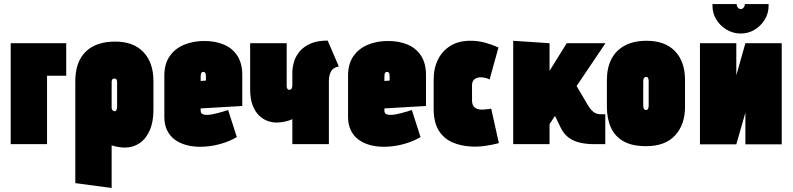

<svg xmlns="http://www.w3.org/2000/svg" viewBox="-20 -714 3927 951"><path d="M33 -500V0H213V-339H308V-500Z M740 -171V-312Q740 -404 690.5 -456Q641 -508 551 -508Q455 -508 404 -457.5Q353 -407 353 -312V193L533 217V6Q539 8 547 10Q555 12 563.5 13.5Q572 15 580.5 16Q589 17 598 17Q639 17 671 -4.5Q703 -26 721.5 -68Q740 -110 740 -171ZM560 -307V-187Q560 -180 558.5 -174.5Q557 -169 554.5 -166Q552 -163 548 -163Q546 -163 543.5 -164Q541 -165 538.5 -167Q536 -169 534.5 -172.5Q533 -176 533 -180V-307Q533 -313 534.5 -317Q536 -321 539 -323Q542 -325 546 -325Q551 -325 554 -323Q557 -321 558.5 -317Q560 -313 560 -307Z M974 -166V-177L1180 -189V-343Q1180 -399 1156.5 -436.5Q1133 -474 1090.5 -492.5Q1048 -511 992 -511Q936 -511 891 -492Q846 -473 820 -435Q794 -397 794 -340V-135Q794 -97 807.5 -69Q821 -41 845 -23Q869 -5 901.5 4Q934 13 971 13Q1020 13 1068 0Q1116 -13 1153 -35L1110 -169Q1089 -162 1057 -153.5Q1025 -145 1005 -145Q996 -145 990 -146.5Q984 -148 980.5 -150.5Q977 -153 975.5 -157Q974 -161 974 -166ZM1000 -333V-315L974 -313V-334Q974 -342 975 -347Q976 -352 979 -355Q982 -358 987 -358Q992 -358 995 -355Q998 -352 999 -346.5Q1000 -341 1000 -333Z M1428 0H1609V-314Q1609 -340 1619 -359.5Q1629 -379 1658 -385L1603 -513Q1552 -513 1518 -498Q1484 -483 1464 -459Q1444 -435 1436 -407Q1428 -379 1428 -353V-291Q1428 -286 1427 -282Q1426 -278 1424 -275Q1422 -272 1419 -270.5Q1416 -269 1413 -269Q1410 -269 1407.5 -270.5Q1405 -272 1403.5 -274Q1402 -276 1401 -279.5Q1400 -283 1400 -287V-500H1219V-272Q1219 -224 1231.5 -192Q1244 -160 1263.5 -141.5Q1283 -123 1305.5 -115Q1328 -107 1349 -107Q1366 -107 1382 -110Q1398 -113 1410.5 -117Q1423 -121 1428 -124Z M1884 -166V-177L2090 -189V-343Q2090 -399 2066.5 -436.5Q2043 -474 2000.5 -492.5Q1958 -511 1902 -511Q1846 -511 1801 -492Q1756 -473 1730 -435Q1704 -397 1704 -340V-135Q1704 -97 1717.5 -69Q1731 -41 1755 -23Q1779 -5 1811.5 4Q1844 13 1881 13Q1930 13 1978 0Q2026 -13 2063 -35L2020 -169Q1999 -162 1967 -153.5Q1935 -145 1915 -145Q1906 -145 1900 -146.5Q1894 -148 1890.5 -150.5Q1887 -153 1885.5 -157Q1884 -161 1884 -166ZM1910 -333V-315L1884 -313V-334Q1884 -342 1885 -347Q1886 -352 1889 -355Q1892 -358 1897 -358Q1902 -358 1905 -355Q1908 -352 1909 -346.5Q1910 -341 1910 -333Z M2405 -320 2449 -479Q2418 -493 2385 -502Q2352 -511 2319 -512Q2257 -514 2214.5 -489Q2172 -464 2150 -420.5Q2128 -377 2128 -320V-174Q2128 -110 2152 -69.5Q2176 -29 2219.5 -9.5Q2263 10 2320 12Q2354 13 2387 8Q2420 3 2451 -5L2413 -176Q2413 -176 2409 -175Q2405 -174 2398 -173.5Q2391 -173 2383 -172Q2375 -171 2367 -171Q2356 -171 2347 -173.5Q2338 -176 2331.5 -181.5Q2325 -187 2321.5 -195.5Q2318 -204 2318 -215V-291Q2318 -306 2324.5 -315Q2331 -324 2342 -328Q2353 -332 2366 -331Q2377 -330 2387 -327.5Q2397 -325 2405 -320Z M2890 -196 2836 -288 2979 -500H2787L2702 -363V-500L2522 -512V0H2702V-99L2729 -140L2758 -80Q2773 -50 2796.5 -32.5Q2820 -15 2852 -7.5Q2884 0 2922 0H2978V-148H2975Q2963 -148 2949 -148.5Q2935 -149 2920.5 -159Q2906 -169 2890 -196Z M3373 -185V-317Q3373 -409 3323.5 -460.5Q3274 -512 3183 -512Q3119 -512 3075 -488.5Q3031 -465 3008.5 -421.5Q2986 -378 2986 -317V-185Q2986 -126 3006 -82Q3026 -38 3068.5 -14Q3111 10 3180 10Q3275 10 3324 -43.5Q3373 -97 3373 -185ZM3193 -311V-191Q3193 -185 3191.5 -180Q3190 -175 3187.5 -172Q3185 -169 3180 -169Q3175 -169 3172 -172Q3169 -175 3167.5 -180Q3166 -185 3166 -191V-311Q3166 -318 3167.5 -323Q3169 -328 3172.5 -330.5Q3176 -333 3180 -333Q3185 -333 3187.5 -330.5Q3190 -328 3191.5 -323Q3193 -318 3193 -311Z M3787 -694H3669V-690Q3669 -683 3663 -676Q3657 -669 3649 -669Q3641 -669 3635 -676Q3629 -683 3629 -690V-694H3509V-685Q3509 -648 3528 -617Q3547 -586 3579 -567Q3611 -548 3649 -548Q3687 -548 3718 -567Q3749 -586 3768 -617Q3787 -648 3787 -685ZM3627 -500H3447V1H3627L3672 -156V1H3852V-500H3672L3627 -341Z"/></svg>

Font: Advent Pro Black
Style: Regular
Weight: 900
Version: Version 3.000